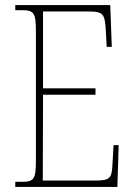

<svg xmlns="http://www.w3.org/2000/svg" viewBox="-20 -734 530 754"><path d="M40 0H441L446 -164H426L422 -94C419 -35 415 -25 354 -25H148L149 -362H355V-387H149V-689H325C388 -689 392 -680 396 -606L399 -550H419L413 -714H40V-694H65C115 -694 121 -683 121 -606V-108C121 -31 115 -20 65 -20H40Z"/></svg>

Font: Noto Serif Bengali Condensed Thin
Style: Regular
Weight: 100
Width: 3
Designer: Juan Bruce, Universal Thirst, Indian Type Foundry and the Monotype Design Team.
Foundry: Monotype Imaging Inc.
Version: Version 2.003